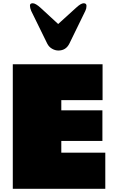

<svg xmlns="http://www.w3.org/2000/svg" viewBox="-20 -1182 735 1202"><path d="M175.3 -1113.8Q167.5 -1132.3 167.5 -1147Q167.5 -1161.6 185.1 -1161.6Q202.6 -1161.6 234.4 -1132.8L344.2 -1031.7L455.6 -1132.8Q486.3 -1161.6 503.9 -1161.6Q521.5 -1161.6 521.5 -1145Q521.5 -1128.4 514.2 -1113.8L414.6 -909.7Q393.1 -865.7 345.2 -865.7Q325.2 -865.7 305.4 -877.2Q285.6 -888.7 275.4 -909.7ZM60.1 -779.8H622.1V-555.2H363.8V-491.2H621.1V-299.8H363.8V-226.1H639.2V0H60.1Z"/></svg>

Font: Fz Rammetto One
Style: Regular
Weight: 400
Designer: Vernon Adams
Foundry: Vernon Adams
Version: Vit hóa bi c Thuy @ FontZin.Com